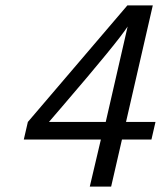

<svg xmlns="http://www.w3.org/2000/svg" viewBox="-20 -690 595 710"><path d="M68 -174 83 -239 451 -670H545L446 -239H555L540 -174H431L391 0H312L353 -174ZM161 -239H371L452 -592Q417 -537 210 -296Z"/></svg>

Font: Coval
Style: Light Italic
Weight: 300
Foundry: Context Ltd
Version: Version 001.000